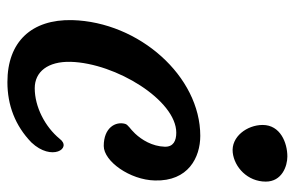

<svg xmlns="http://www.w3.org/2000/svg" viewBox="-156 -620 781 508"><g transform="rotate(90 234.0 -365.5)"><path d="M32.7 -166.5C30.3 -59.1 89.8 4.9 196.8 4.9C257.8 4.9 312 -15.6 356.4 -58.6C407.2 -112.3 372.1 -167.5 346.7 -133.3C314.9 -94.7 262.2 -67.4 212.9 -67.4C169.4 -67.4 141.6 -102.1 143.1 -162.6C146.5 -281.7 244.6 -441.9 330.6 -441.9C352.1 -441.9 368.2 -434.1 367.7 -411.6C366.7 -377.9 349.1 -350.1 333 -333C320.3 -319.3 309.1 -314.5 307.1 -306.2C300.3 -281.2 317.4 -250 365.7 -250C406.2 -250 455.6 -319.3 457 -385.3C459.5 -473.6 396 -505.4 338.9 -505.4C181.6 -505.4 37.6 -343.8 32.7 -166.5ZM383.3 -591.3C421.9 -595.7 460 -630.4 460 -678.7C460 -721.2 419.4 -735.8 393.6 -735.8C357.4 -735.8 310.1 -717.3 310.1 -670.4C310.1 -629.4 341.3 -586.4 383.3 -591.3Z"/></g></svg>

Font: Courgette
Style: Regular
Weight: 400
Designer: Karolina Lach
Foundry: Karolina Lach
Version: Version 1.002